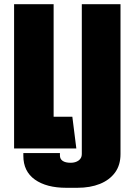

<svg xmlns="http://www.w3.org/2000/svg" viewBox="-20 -706 640 913"><path d="M295 187Q201 187 146 148Q91 109 91 35V22H265V34Q265 50 278 59Q291 68 316 68Q339 68 354 57Q369 46 369 27V-686H553V27Q553 79 527 114.5Q501 150 455 168.5Q409 187 348 187ZM47 0V-686H235V-151H324L343 0Z"/></svg>

Font: Chivo Mono Medium ExtraBold
Style: Regular
Weight: 800
Monospace: yes
Version: Version 1.008